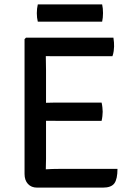

<svg xmlns="http://www.w3.org/2000/svg" viewBox="-20 -855 606 876"><path d="M516 -84.5Q516 -38 501.8 -18.5Q487.5 1 450 1H149Q123 1 107.5 -15.8Q92 -32.5 92 -61.5V-676.5L98.5 -683H497.5Q499.5 -671.5 500 -661.5Q500.5 -651.5 500.5 -643Q500.5 -635 498.8 -622.2Q497 -609.5 493 -598.5H251.5Q240.5 -598.5 223.5 -598.5Q206.5 -598.5 189 -599Q189 -579 189.5 -566.2Q190 -553.5 190 -534V-386Q207.5 -386.5 224 -386.8Q240.5 -387 251.5 -387H443.5Q446 -376.5 447.2 -365Q448.5 -353.5 448.5 -345Q448.5 -336.5 447.2 -325.2Q446 -314 443.5 -303.5H251.5Q240.5 -303.5 224 -303.8Q207.5 -304 190 -304V-130Q190 -117.5 189.5 -106.5Q189 -95.5 189 -82.5Q203.5 -83.5 219.2 -84Q235 -84.5 254 -84.5ZM152.5 -756Q148 -773.5 148 -795Q148 -816 152.5 -835H446Q448 -825 449 -816.5Q450 -808 450 -795.5Q450 -774 446 -756Z"/></svg>

Font: Signika Negative SC
Style: Regular
Weight: 400
Designer: Anna Giedryś
Foundry: Anna Giedryś
Version: Version 2.000; ttfautohint (v1.8.3) -l 8 -r 50 -G 200 -x 9 -